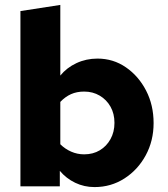

<svg xmlns="http://www.w3.org/2000/svg" viewBox="-20 -757 684 780"><path d="M63 0V-712L225 -737V-450Q251 -482 290.5 -500.5Q330 -519 376 -519Q440 -519 491.5 -483.5Q543 -448 573.5 -389Q604 -330 604 -257Q604 -185 572 -126Q540 -67 485.5 -32Q431 3 364 3Q322 3 285.5 -14.5Q249 -32 223 -63V0ZM322 -130Q358 -130 385.5 -146.5Q413 -163 429 -192Q445 -221 445 -258Q445 -295 429 -323.5Q413 -352 385 -368.5Q357 -385 322 -385Q292 -385 268.5 -374.5Q245 -364 225 -343V-171Q244 -152 269 -141Q294 -130 322 -130Z"/></svg>

Font: Red Hat Text
Style: Bold
Weight: 700
Designer: Pentagram, MCKL
Foundry: MCKL
Version: Version 1.030